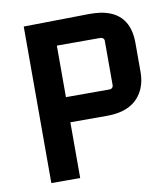

<svg xmlns="http://www.w3.org/2000/svg" viewBox="-73 -687 656 749"><g transform="rotate(-10 254.5 -312.0)"><path d="M184.6 0V-220.7H330.1Q441.4 -220.7 476.6 -302.7Q488.3 -331.1 488.3 -366.2V-481.4Q488.3 -602.5 376 -621.1Q354.5 -624 330.1 -624L70.3 -620.1V0ZM358.4 -524.4Q371.1 -522.5 372.1 -511.7V-333Q370.1 -321.3 358.4 -320.3H184.6V-524.4Z"/></g></svg>

Font: Gemunu Libre
Style: Bold
Weight: 700
Designer: Pushpananda Ekanayake, Sol Matas, Kosala Senevirathne
Foundry: Mooniak
Version: Version 1.001